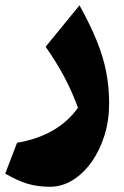

<svg xmlns="http://www.w3.org/2000/svg" viewBox="-20 -423 471 731"><path d="M395.5 -28.8Q395.5 35.6 377.7 92.8Q359.9 149.9 328.6 193.8Q297.4 237.8 256.6 262.9Q215.8 288.1 169.9 288.1Q123.5 288.1 85 276.6Q46.4 265.1 0 237.8L44.9 120.6Q200.2 94.2 276.9 -12.7Q254.4 -74.2 224.9 -129.9Q195.3 -185.5 153.8 -245.1L282.7 -402.8Q323.7 -328.6 348.6 -267.1Q373.5 -205.6 384.5 -148.2Q395.5 -90.8 395.5 -28.8Z"/></svg>

Font: Pinar-DS4-FD ExtraBold
Style: Regular
Weight: 800
Designer: Amin Abedi
Version: Version 3.000